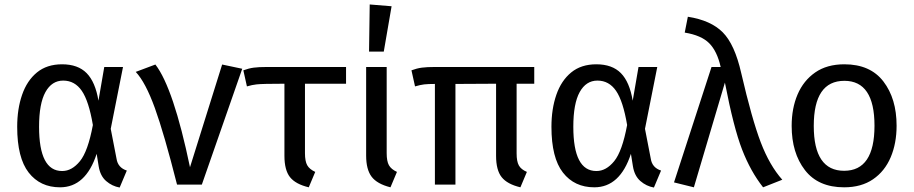

<svg xmlns="http://www.w3.org/2000/svg" viewBox="-20 -827 4093 860"><path d="M516 13Q482 7 455.5 -16Q429 -39 422 -82L413 -138Q364 12 249 12Q160 12 108.5 -54Q57 -120 57 -259Q57 -339 79 -402.5Q101 -466 145.5 -502.5Q190 -539 258 -539Q329 -539 368 -499.5Q407 -460 421 -376L447 -527H531L476 -250L502 -116Q508 -76 548 -63ZM259 -61Q302 -61 338 -105Q374 -149 396 -267Q378 -374 346.5 -420Q315 -466 263 -466Q212 -466 183.5 -414.5Q155 -363 155 -259Q155 -61 258 -61Z M884 0H773Q715 -229 673.5 -343.5Q632 -458 588 -505L676 -538Q757 -433 831 -78L975 -538L1065 -519Z M1363 12Q1304 -2 1279 -33.5Q1254 -65 1254 -129V-452Q1155 -452 1129 -449Q1110 -447 1086 -440L1070 -512Q1094 -521 1116.5 -524Q1139 -527 1177 -527H1530V-452H1346V-141Q1346 -105 1356 -87Q1366 -69 1392 -57Z M1729 12Q1669 -3 1644.5 -35.5Q1620 -68 1620 -130V-527H1712V-141Q1712 -105 1722 -87Q1732 -69 1758 -57ZM1699 -596H1633L1636 -807L1734 -799Z M2311 12Q2252 -2 2227 -33.5Q2202 -65 2202 -129V-452L2020 -451V0H1928V-451Q1897 -451 1880 -449Q1863 -447 1839 -440L1823 -512Q1847 -521 1869.5 -524Q1892 -527 1930 -527H2373V-452H2294V-140Q2294 -104 2304 -86Q2314 -68 2340 -57Z M2909 13Q2875 7 2848.5 -16Q2822 -39 2815 -82L2806 -138Q2757 12 2642 12Q2553 12 2501.5 -54Q2450 -120 2450 -259Q2450 -339 2472 -402.5Q2494 -466 2538.5 -502.5Q2583 -539 2651 -539Q2722 -539 2761 -499.5Q2800 -460 2814 -376L2840 -527H2924L2869 -250L2895 -116Q2901 -76 2941 -63ZM2652 -61Q2695 -61 2731 -105Q2767 -149 2789 -267Q2771 -374 2739.5 -420Q2708 -466 2656 -466Q2605 -466 2576.5 -414.5Q2548 -363 2548 -259Q2548 -61 2651 -61Z M3398 12Q3342 -59 3304 -157Q3266 -255 3227 -457L3088 12L2999 -10L3167 -527H3208Q3192 -598 3156.5 -633.5Q3121 -669 3047 -681L3061 -752Q3164 -736 3217.5 -682Q3271 -628 3300 -500Q3348 -293 3387.5 -189.5Q3427 -86 3484 -22Z M3761 12Q3645 12 3585.5 -65Q3526 -142 3526 -263Q3526 -342 3552.5 -404Q3579 -466 3631.5 -502.5Q3684 -539 3762 -539Q3878 -539 3937 -462Q3996 -385 3996 -264Q3996 -185 3969.5 -122.5Q3943 -60 3890.5 -24Q3838 12 3761 12ZM3761 -62Q3897 -62 3897 -264Q3897 -465 3762 -465Q3625 -465 3625 -263Q3625 -62 3761 -62Z"/></svg>

Font: Trujillo
Style: Regular
Weight: 400
Designer: Fira Sans original fonts by bBox Type GmbH, Carrois Corporate GbR, & Edenspiekermann AG / Changes by Cristiano Sobral
Foundry: Fira Sans original fonts by bBox Type GmbH, Carrois Corporate GbR, & Edenspiekermann AG / Changes by Cristiano Sobral
Version: Version 4.301;October 17, 2021;FontCreator 14.0.0.2814 64-bi